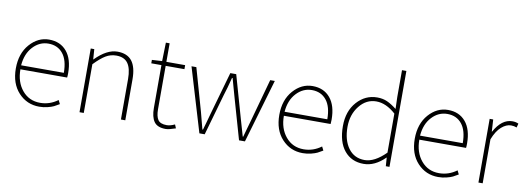

<svg xmlns="http://www.w3.org/2000/svg" viewBox="-62 -1173 4294 1565"><g transform="rotate(10 2085.5 -390.5)"><path d="M299.8 12.7Q197.3 12.7 127.9 -62Q58.6 -136.7 58.6 -261.7Q58.6 -385.7 126.5 -462.9Q194.3 -540 286.1 -540Q378.9 -540 432.1 -476.6Q485.4 -413.1 485.4 -296.9Q485.4 -273.4 483.4 -260.7H96.7Q96.7 -155.3 153.3 -87.4Q210 -19.5 301.8 -19.5Q380.9 -19.5 447.3 -68.4L462.9 -37.1Q437.5 -21.5 419.4 -12.7Q401.4 -3.9 368.7 4.4Q335.9 12.7 299.8 12.7ZM96.7 -293.9H450.2Q450.2 -398.4 406.2 -452.6Q362.3 -506.8 286.1 -506.8Q212.9 -506.8 158.7 -448.7Q104.5 -390.6 96.7 -293.9Z M631.8 0V-527.3H661.1L667 -443.4H668.9Q763.7 -540 851.6 -540Q932.6 -540 971.7 -490.2Q1010.7 -440.4 1010.7 -338.9V0H974.6V-334Q974.6 -421.9 944.3 -464.4Q914.1 -506.8 847.7 -506.8Q800.8 -506.8 760.7 -482.9Q720.7 -459 667 -403.3V0Z M1346.7 12.7Q1277.3 12.7 1250 -26.4Q1222.7 -65.4 1222.7 -139.6V-494.1H1138.7V-522.5L1222.7 -527.3L1226.6 -680.7H1257.8V-527.3H1413.1V-494.1H1257.8V-134.8Q1257.8 -77.1 1276.9 -48.3Q1295.9 -19.5 1349.6 -19.5Q1378.9 -19.5 1416 -37.1L1428.7 -6.8Q1372.1 12.7 1346.7 12.7Z M1624 0 1465.8 -527.3H1505.9L1606.4 -173.8Q1612.3 -150.4 1624.5 -104.5Q1636.7 -58.6 1642.6 -35.2H1647.5Q1651.4 -49.8 1665.5 -97.7Q1679.7 -145.5 1686.5 -173.8L1787.1 -527.3H1835.9L1936.5 -173.8Q1945.3 -140.6 1976.6 -35.2H1980.5Q1987.3 -62.5 2002.4 -113.8Q2017.6 -165 2019.5 -173.8L2117.2 -527.3H2155.3L2001 0H1952.1L1854.5 -340.8Q1845.7 -369.1 1832 -420.9Q1818.4 -472.7 1812.5 -491.2H1807.6Q1785.2 -402.3 1764.6 -338.9L1668 0Z M2480.5 12.7Q2377.9 12.7 2308.6 -62Q2239.3 -136.7 2239.3 -261.7Q2239.3 -385.7 2307.1 -462.9Q2375 -540 2466.8 -540Q2559.6 -540 2612.8 -476.6Q2666 -413.1 2666 -296.9Q2666 -273.4 2664.1 -260.7H2277.3Q2277.3 -155.3 2334 -87.4Q2390.6 -19.5 2482.4 -19.5Q2561.5 -19.5 2627.9 -68.4L2643.6 -37.1Q2618.2 -21.5 2600.1 -12.7Q2582 -3.9 2549.3 4.4Q2516.6 12.7 2480.5 12.7ZM2277.3 -293.9H2630.9Q2630.9 -398.4 2586.9 -452.6Q2543 -506.8 2466.8 -506.8Q2393.6 -506.8 2339.4 -448.7Q2285.2 -390.6 2277.3 -293.9Z M2984.4 12.7Q2883.8 12.7 2824.7 -59.1Q2765.6 -130.9 2765.6 -261.7Q2765.6 -385.7 2834.5 -462.9Q2903.3 -540 3002 -540Q3047.9 -540 3084 -523.9Q3120.1 -507.8 3164.1 -473.6L3161.1 -573.2V-793.9H3197.3V0H3167L3162.1 -70.3H3160.2Q3077.1 12.7 2984.4 12.7ZM2987.3 -19.5Q3069.3 -19.5 3161.1 -111.3V-434.6Q3081.1 -506.8 3000 -506.8Q2917 -506.8 2860.4 -435.5Q2803.7 -364.3 2803.7 -261.7Q2803.7 -152.3 2852.5 -85.9Q2901.4 -19.5 2987.3 -19.5Z M3601.6 12.7Q3499 12.7 3429.7 -62Q3360.4 -136.7 3360.4 -261.7Q3360.4 -385.7 3428.2 -462.9Q3496.1 -540 3587.9 -540Q3680.7 -540 3733.9 -476.6Q3787.1 -413.1 3787.1 -296.9Q3787.1 -273.4 3785.2 -260.7H3398.4Q3398.4 -155.3 3455.1 -87.4Q3511.7 -19.5 3603.5 -19.5Q3682.6 -19.5 3749 -68.4L3764.6 -37.1Q3739.3 -21.5 3721.2 -12.7Q3703.1 -3.9 3670.4 4.4Q3637.7 12.7 3601.6 12.7ZM3398.4 -293.9H3752Q3752 -398.4 3708 -452.6Q3664.1 -506.8 3587.9 -506.8Q3514.6 -506.8 3460.4 -448.7Q3406.2 -390.6 3398.4 -293.9Z M3933.6 0V-527.3H3962.9L3968.8 -427.7H3970.7Q4032.2 -540 4120.1 -540Q4149.4 -540 4170.9 -529.3L4162.1 -496.1Q4140.6 -504.9 4115.2 -504.9Q4076.2 -504.9 4036.6 -470.7Q3997.1 -436.5 3968.8 -364.3V0Z"/></g></svg>

Font: Bpmf Zihi Sans ExtraLight
Style: ExtraLight
Weight: 250
Foundry: But Ko
Version: Version 1.320